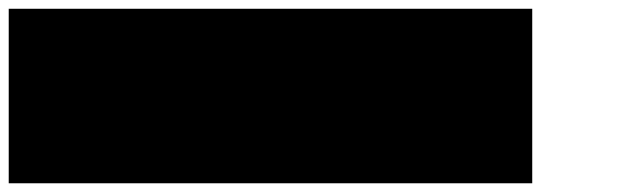

<svg xmlns="http://www.w3.org/2000/svg" viewBox="-20 -420 1440 440"><path d="M0 0V-399.9H1199.7V0Z"/></svg>

Font: 8-bit HUD
Style: Regular
Weight: 400
Designer: lSPl
Foundry: https://fontstruct.com
Version: Version 1.0